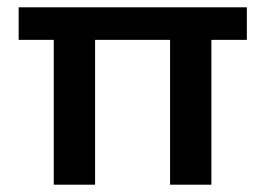

<svg xmlns="http://www.w3.org/2000/svg" viewBox="-20 -505 726 525"><path d="M127 0V-396H31V-485H655V-396H558V0H445V-396H240V0Z"/></svg>

Font: Palanquin SemiBold
Style: Regular
Weight: 600
Designer: Pria Ravichandran
Version: Version 1.0.4